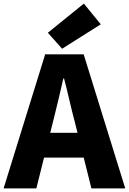

<svg xmlns="http://www.w3.org/2000/svg" viewBox="-28 -1047 716 1067"><path d="M-8 0 223 -745H437L668 0H480L387 -372Q372 -428 357.5 -491Q343 -554 328 -611H324Q311 -553 296 -490.5Q281 -428 267 -372L174 0ZM149 -171V-309H509V-171ZM317 -776 238 -865 438 -1027 532 -912Z"/></svg>

Font: Noto Sans TC Thin Black
Style: Regular
Weight: 900
Version: Version 2.004-H2;hotconv 1.0.118;makeotfexe 2.5.65603